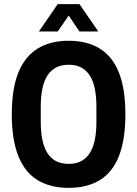

<svg xmlns="http://www.w3.org/2000/svg" viewBox="-20 -896 663 928"><path d="M312 12Q223 12 161.5 -25.5Q100 -63 68.5 -142Q37 -221 37 -343Q37 -466 68.5 -544.5Q100 -623 161.5 -661Q223 -699 312 -699Q401 -699 462.5 -661Q524 -623 555 -544.5Q586 -466 586 -343Q586 -221 555 -142Q524 -63 462.5 -25.5Q401 12 312 12ZM312 -104Q347 -104 372 -117Q397 -130 413.5 -155.5Q430 -181 438 -219Q446 -257 446 -307V-380Q446 -430 438 -468Q430 -506 413.5 -531.5Q397 -557 372 -570Q347 -583 312 -583Q277 -583 251.5 -570Q226 -557 209.5 -531.5Q193 -506 185 -468Q177 -430 177 -380V-307Q177 -257 185 -219Q193 -181 209.5 -155.5Q226 -130 251.5 -117Q277 -104 312 -104ZM168 -744 259 -876H364L455 -744H364L289 -855L335 -854L259 -744Z"/></svg>

Font: Archivo Condensed
Style: Bold
Weight: 700
Width: 3
Designer: Hector Gatti
Foundry: Omnibus-Type
Version: Version 2.001